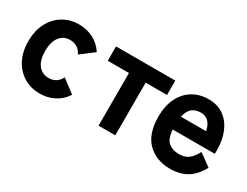

<svg xmlns="http://www.w3.org/2000/svg" viewBox="-57 -882 1623 1263"><g transform="rotate(30 754.5 -251.0)"><path d="M268 11Q201 11 147.5 -21.5Q94 -54 63.5 -112.5Q33 -171 33 -250Q33 -330 63.5 -389Q94 -448 147.5 -480.5Q201 -513 268 -513Q329 -513 378.5 -487Q428 -461 459 -413L359 -337Q332 -395 268 -395Q220 -395 190.5 -358Q161 -321 161 -250Q161 -180 190.5 -143.5Q220 -107 268 -107Q331 -107 360 -164L459 -89Q428 -41 378.5 -15Q329 11 268 11Z M711 0V-400H550V-509H1000V-400H838V0Z M1260 11Q1154 11 1088 -53.5Q1022 -118 1022 -250Q1022 -332 1051.5 -391Q1081 -450 1133 -481.5Q1185 -513 1253 -513Q1321 -513 1368.5 -479Q1416 -445 1441 -386Q1466 -327 1466 -250V-222H1146Q1151 -152 1182.5 -127Q1214 -102 1262 -102Q1306 -102 1334 -124Q1362 -146 1384 -189L1476 -122Q1437 -50 1383.5 -19.5Q1330 11 1260 11ZM1151 -322H1342Q1324 -411 1251 -411Q1211 -411 1186 -390Q1161 -369 1151 -322Z"/></g></svg>

Font: Zen Kaku Gothic New Black
Style: Regular
Weight: 900
Designer: Yoshimichi Ohira
Foundry: Positype
Version: Version 1.001